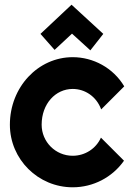

<svg xmlns="http://www.w3.org/2000/svg" viewBox="-20 -786 562 816"><path d="M508 -419C461 -498 376 -543 289 -543C142 -543 22 -416 22 -256C22 -109 142 10 289 10C376 10 457 -32 507 -103L409 -201C388 -154 341 -124 289 -124C216 -124 157 -183 157 -256C157 -345 216 -408 289 -408C341 -408 390 -376 410 -321L508 -419ZM212 -574 286 -643 364 -572 419 -642 284 -766 152 -642Z"/></svg>

Font: Righteous
Style: Regular
Weight: 400
Designer: Astigmatic (AOETI)
Foundry: Astigmatic (AOETI)
Version: Version 1.000